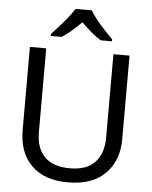

<svg xmlns="http://www.w3.org/2000/svg" viewBox="-62 -995 835 1056"><g transform="rotate(5 355.5 -467.0)"><path d="M402 -944Q429 -893 527 -795V-784H465Q418 -812 356 -874Q295 -813 249 -784H189V-795Q283 -895 312 -944ZM630 -714V-252Q630 -135 559 -62.5Q488 10 352 10Q221 10 150.5 -61Q80 -132 80 -254V-714H170V-251Q170 -163 217 -115.5Q264 -68 357 -68Q450 -68 495.5 -117.5Q541 -167 541 -252V-714Z"/></g></svg>

Font: Advent Sans Logo
Style: Regular
Weight: 400
Designer: Types & Symbols
Foundry: Types & Symbols
Version: Version 1.002